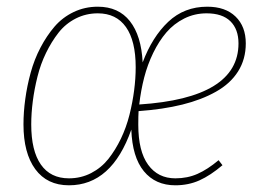

<svg xmlns="http://www.w3.org/2000/svg" viewBox="-20 -549 787 579"><path d="M721.2 -418Q721.2 -370.6 698 -333.7Q674.8 -296.9 631.3 -272.5Q587.9 -248 529.8 -233.6Q471.7 -219.2 397.9 -213.9Q397 -199.7 397 -172.9Q397 -92.8 426.8 -52Q456.5 -11.2 508.8 -11.2Q545.4 -11.2 575.7 -24.7Q606 -38.1 639.2 -65.9L650.9 -50.8Q614.7 -20 581.5 -5.1Q548.3 9.8 508.8 9.8Q448.7 9.8 413.8 -32.7Q378.9 -75.2 376 -158.2Q316.9 9.8 188 9.8Q122.1 9.8 86.4 -38.8Q50.8 -87.4 50.8 -173.8Q50.8 -210.9 56.2 -250.2Q61.5 -289.6 72.5 -329.8Q83.5 -370.1 102.1 -405.5Q120.6 -440.9 144.5 -468.8Q168.5 -496.6 202.1 -512.7Q235.8 -528.8 274.9 -528.8Q337.4 -528.8 371.8 -485.1Q406.2 -441.4 410.2 -360.8Q439 -437.5 487.3 -483.2Q535.6 -528.8 605 -528.8Q659.7 -528.8 690.4 -499Q721.2 -469.2 721.2 -418ZM188 -11.2Q224.1 -11.2 254.9 -27.1Q285.6 -43 306.9 -69.8Q328.1 -96.7 344.5 -130.6Q360.8 -164.6 370.4 -202.6Q379.9 -240.7 384.5 -276.6Q389.2 -312.5 389.2 -346.2Q389.2 -425.8 359.9 -467.3Q330.6 -508.8 274.9 -508.8Q239.3 -508.8 208.5 -493.2Q177.7 -477.5 156.5 -450.4Q135.3 -423.3 118.9 -389.6Q102.5 -356 93 -317.9Q83.5 -279.8 78.9 -243.7Q74.2 -207.5 74.2 -173.8Q74.2 -94.2 103.3 -52.7Q132.3 -11.2 188 -11.2ZM603 -508.8Q566.9 -508.8 535.6 -493.2Q504.4 -477.5 481.9 -451.4Q459.5 -425.3 442.1 -389.6Q424.8 -354 414.8 -315.2Q404.8 -276.4 399.9 -233.9Q699.2 -253.4 699.2 -418Q699.2 -460.9 674.8 -484.9Q650.4 -508.8 603 -508.8Z"/></svg>

Font: Fira Sans Compressed Thin
Style: Italic
Weight: 100
Width: 3
Italic angle: -8°
Designer: Carrois Corporate & Edenspiekermann AG
Foundry: Carrois Corporate GbR & Edenspiekermann AG
Version: Version 4.203;PS 004.203;hotconv 1.0.88;makeotf.lib2.5.64775